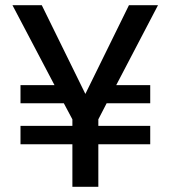

<svg xmlns="http://www.w3.org/2000/svg" viewBox="-20 -720 657 740"><path d="M59 -164V-235H259V-260L226 -322H59V-392H190L28 -700H141L309 -358L477 -700H589L428 -392H559V-322H391L359 -260V-235H559V-164H359V0H259V-164Z"/></svg>

Font: DM Sans Medium
Style: Regular
Weight: 500
Designer: Colophon Foundry, Jonny Pinhorn
Foundry: Colophon Foundry
Version: Version 4.004; ttfautohint (v1.8.4.7-5d5b)